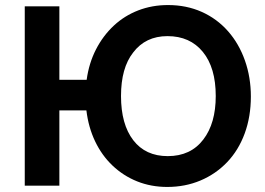

<svg xmlns="http://www.w3.org/2000/svg" viewBox="-20 -735 1047 760"><path d="M879 -93Q924 -140 948.5 -206.5Q973 -273 973 -353Q973 -429 949.5 -495.5Q926 -562 883 -611Q839 -661 778.5 -688Q718 -715 645 -715Q582 -715 527.5 -694Q473 -673 431 -634Q388 -594 360 -539.5Q332 -485 323 -419H215V-710H78V0H215V-298H322Q330 -231 356.5 -175.5Q383 -120 425 -80Q468 -39 523 -17Q578 5 642 5Q713 5 773.5 -20.5Q834 -46 879 -93ZM507 -527Q556 -592 643 -592Q732 -592 783 -529.5Q834 -467 834 -355Q834 -247 785 -183Q735 -117 644 -117Q556 -117 507.5 -180Q459 -243 459 -355Q459 -466 507 -527Z"/></svg>

Font: RT Raleway Bold
Style: Regular
Weight: 400
Designer: Matt McInerney, Pablo Impallari, Rodrigo Fuenzalida — Edited by Milan Moffatt in April 2016
Foundry: Matt McInerney, Pablo Impallari, Rodrigo Fuenzalida — Edited by Milan Moffatt in April 2016
Version: Version 3.001